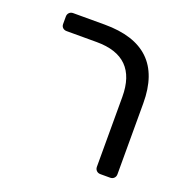

<svg xmlns="http://www.w3.org/2000/svg" viewBox="-107 -672 753 772"><g transform="rotate(20 269.5 -285.5)"><path d="M379 -23V-322Q379 -494 207 -494H78Q68 -494 61.5 -500Q55 -506 55 -516V-548Q55 -558 61.5 -564.5Q68 -571 78 -571H213Q467 -571 467 -327V-23Q467 -13 460.5 -6.5Q454 0 444 0H402Q392 0 385.5 -6.5Q379 -13 379 -23Z"/></g></svg>

Font: Rubik
Style: Regular
Weight: 400
Designer: Hubert & Fischer
Foundry: Hubert & Fischer
Version: Version 1.100